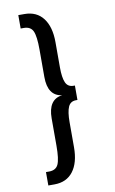

<svg xmlns="http://www.w3.org/2000/svg" viewBox="-106 -867 662 1101"><g transform="rotate(-10 225.0 -316.0)"><path d="M324.5 -358.5H332.5V-274.5H324.5Q291.5 -274.5 278.8 -245.5Q266 -216.5 266 -157V-10.5Q266 79 227.8 129.2Q189.5 179.5 118.5 179.5H83V101.5H101Q141 101.5 154.8 71.2Q168.5 41 168.5 -36.5V-196Q168.5 -306 250.5 -316.5Q168.5 -327 168.5 -437V-596.5Q168.5 -674 154.8 -704.2Q141 -734.5 101 -734.5H83V-812.5H118.5Q189.5 -812.5 227.8 -762.2Q266 -712 266 -622.5V-476Q266 -416.5 278.8 -387.5Q291.5 -358.5 324.5 -358.5Z"/></g></svg>

Font: League Mono Condensed Medium
Style: Regular
Weight: 500
Width: 1
Designer: Tyler Finck
Foundry: The League of Moveable Type / Tyler Finck
Version: Version 2.210